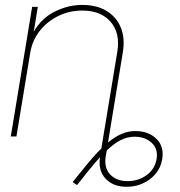

<svg xmlns="http://www.w3.org/2000/svg" viewBox="-20 -543 718 764"><path d="M483.9 200.2Q430.7 200.2 400.4 168.2Q370.1 136.2 377.9 82.5Q354.5 107.9 326.2 143.6L286.6 193.4L269 181.6L310.1 130.9Q351.1 79.1 383.3 47.9L391.1 0L446.8 -336.9Q459 -411.1 420.2 -456.1Q381.3 -501 307.6 -501Q256.3 -501 212.2 -479.5Q168 -458 138.4 -420.4Q108.9 -382.8 100.6 -335L45.4 0H22.9L107.9 -515.6H130.4L114.3 -416.5Q144.5 -470.2 197.8 -496.8Q251 -523.4 308.1 -523.4Q364.7 -523.4 404.1 -499.5Q443.4 -475.6 460.7 -433.3Q478 -391.1 468.8 -335L418.5 -29.3L409.7 23.9Q439 0 465.1 -10.7Q491.2 -21.5 518.6 -21.5Q570.8 -21.5 602.3 9.3Q633.8 40 625.5 89.8Q617.2 139.6 576.7 169.9Q536.1 200.2 483.9 200.2ZM404.8 55.7 400.9 78.1Q393.1 124 418 150.9Q442.9 177.7 487.8 177.7Q530.8 177.7 563.5 153.8Q596.2 129.9 603 89.8Q609.9 49.8 583.7 25.4Q557.6 1 515.1 1Q488.3 1 461.9 13.7Q435.5 26.4 404.8 55.7Z"/></svg>

Font: Inter Display Thin
Style: Italic
Weight: 100
Italic angle: -9.39999°
Designer: Rasmus Andersson
Foundry: rsms
Version: Version 4.000;git-a52131595